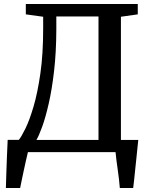

<svg xmlns="http://www.w3.org/2000/svg" viewBox="-20 -763 762 963"><path d="M9.5 180Q10.5 145.5 11.8 105.2Q13 65 14.8 22.2Q16.5 -20.5 18.5 -61.5H74.5Q87.5 -77.5 107.8 -118.8Q128 -160 148.2 -228.5Q168.5 -297 182.5 -394.5Q196.5 -492 196.5 -620V-679L109.5 -691V-743H671V-691L586.5 -679V-61H673.5Q671.5 -41.5 669 -17.2Q666.5 7 663.8 33.5Q661 60 658.2 86.5Q655.5 113 653 137Q650.5 161 648 180H581Q579.5 160.5 576.8 136.5Q574 112.5 570.5 88Q567 63.5 564 40.8Q561 18 559.5 0H120Q115.5 17.5 109.8 44Q104 70.5 98 98Q92 125.5 87.5 148Q83 170.5 81 180ZM162.5 -61H474V-680.5H262.5V-614Q262 -500 251.2 -406.8Q240.5 -313.5 224.2 -242.8Q208 -172 191.2 -126.2Q174.5 -80.5 162.5 -61Z"/></svg>

Font: Merriweather Medium
Style: Regular
Weight: 500
Version: Version 2.100